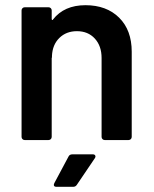

<svg xmlns="http://www.w3.org/2000/svg" viewBox="-20 -539 594 739"><path d="M487 -340V-12Q487 -7 483.5 -3.5Q480 0 475 0H383Q378 0 374.5 -3.5Q371 -7 371 -12V-316Q371 -362 345 -390.5Q319 -419 276 -419Q235 -419 208.5 -393Q182 -367 180 -324V-317H179V-12Q179 -7 175.5 -3.5Q172 0 167 0H75Q70 0 66.5 -3.5Q63 -7 63 -12V-499Q63 -504 66.5 -507.5Q70 -511 75 -511H167Q172 -511 175.5 -507.5Q179 -504 179 -499V-466Q179 -463 181 -462Q183 -461 184 -464Q227 -519 309 -519Q390 -519 438.5 -471Q487 -423 487 -340ZM259 55H337Q344 55 346.5 59.5Q349 64 345 70L276 172Q271 180 262 180H197Q190 180 188 176Q186 172 189 166L244 63Q248 55 259 55Z"/></svg>

Font: Barlow SemiBold
Style: Regular
Weight: 600
Designer: Jeremy Tribby
Foundry: Tribby Type
Version: Version 1.422